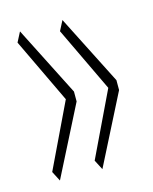

<svg xmlns="http://www.w3.org/2000/svg" viewBox="-76 -544 436 546"><g transform="rotate(-15 141.5 -270.5)"><path d="M138 -285V-256L34 -51L19 -80L110 -270L19 -461L34 -490ZM263 -285V-256L159 -51L144 -80L235 -270L144 -461L159 -490Z"/></g></svg>

Font: Georama Condensed ExtraLight
Style: Regular
Weight: 200
Width: 3
Designer: Jean-Baptiste Levee
Foundry: Production Type
Version: Version 1.000